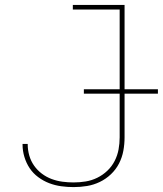

<svg xmlns="http://www.w3.org/2000/svg" viewBox="-20 -755 664 783"><path d="M280 8Q255 8 229.5 4.5Q204 1 180.5 -8Q157 -17 136 -32.5Q115 -48 101 -69Q87 -90 79.5 -115Q72 -140 72 -165Q72 -166 72 -166.5Q72 -167 72 -168H93Q93 -167 93 -166.5Q93 -166 93 -166Q93 -143 99.5 -120.5Q106 -98 119 -79.5Q132 -61 150.5 -47Q169 -33 190.5 -25Q212 -17 234.5 -14Q257 -11 280 -11Q305 -11 329.5 -15Q354 -19 376.5 -30Q399 -41 417.5 -58.5Q436 -76 447.5 -98.5Q459 -121 463.5 -145.5Q468 -170 468 -195V-716H277V-735H488V-195Q488 -167 483 -140Q478 -113 465.5 -88.5Q453 -64 432.5 -44.5Q412 -25 387 -13Q362 -1 335 3.5Q308 8 280 8ZM322 -373V-391H624V-373Z"/></svg>

Font: Iosevka Curly Thin Extended
Style: Regular
Weight: 100
Width: 7
Monospace: yes
Designer: Belleve Invis
Foundry: Belleve Invis
Version: Version 11.1.0; ttfautohint (v1.8.3)